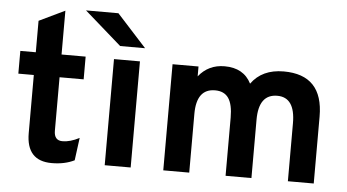

<svg xmlns="http://www.w3.org/2000/svg" viewBox="-51 -820 1664 921"><g transform="rotate(5 781.0 -360.0)"><path d="M227 12Q105 12 105 -121.5V-401.5H30.5V-511H105V-662.5L229 -722V-511H345V-401.5H229V-144Q229 -97 269.5 -97Q306.5 -97 350.5 -120L336 -11Q289.5 12 227 12Z M481.5 0V-511H606.5V0ZM505.5 -576 327.5 -732H483.5L625.5 -576Z M763.5 0V-511H888.5V-463.5Q936 -523 1013.5 -523Q1105.5 -523 1142 -450.5Q1194 -523 1298 -523Q1488 -523 1488 -322.5V0H1363.5V-279.5Q1363.5 -404 1277.5 -404Q1188 -404 1188 -281V0H1063.5V-279.5Q1063.5 -343.5 1042.8 -373.8Q1022 -404 978 -404Q888.5 -404 888.5 -283V0Z"/></g></svg>

Font: Overpass
Style: Bold
Weight: 700
Designer: Delve Withrington, Dave Bailey, Thomas Jockin
Foundry: Delve Fonts LLC
Version: Version 4.000; ttfautohint (v1.8.3)